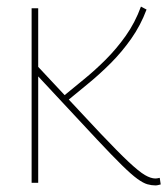

<svg xmlns="http://www.w3.org/2000/svg" viewBox="-20 -555 508 583"><path d="M452 8Q440 8 427.5 4.5Q415 1 397 -12Q379 -25 350 -53.5Q321 -82 275 -131L96 -323V0H76V-530H96V-352L284 -151Q339 -93 370.5 -63.5Q402 -34 420 -23.5Q438 -13 452 -13Q454 -13 457.5 -13.5Q461 -14 465 -15L468 5Q464 6 460 7Q456 8 452 8ZM182 -247 170 -261Q200 -286 234 -313.5Q268 -341 301 -374Q334 -407 362 -446.5Q390 -486 408 -535L425 -526Q407 -478 378.5 -437.5Q350 -397 316 -363Q282 -329 247 -300.5Q212 -272 182 -247Z"/></svg>

Font: Georama ExtraCondensed Thin Thin
Style: Regular
Weight: 250
Version: Version 1.001